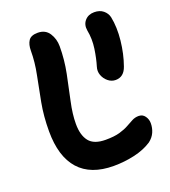

<svg xmlns="http://www.w3.org/2000/svg" viewBox="-132 -807 808 913"><g transform="rotate(-20 272.0 -350.5)"><path d="M288 9Q172 9 113 -57Q54 -123 54 -251Q54 -327 66.5 -394Q79 -461 91.5 -522Q104 -583 104 -641Q104 -672 116.5 -691Q129 -710 163 -710Q202 -710 221 -680.5Q240 -651 240 -614Q240 -546 226.5 -479Q213 -412 199.5 -351Q186 -290 186 -240Q186 -183 210.5 -152Q235 -121 294 -121Q338 -121 365.5 -129Q393 -137 411.5 -147.5Q430 -158 445.5 -166Q461 -174 479 -174Q499 -174 510.5 -158Q522 -142 522 -122Q522 -98 512.5 -76.5Q503 -55 482 -39Q444 -14 392.5 -2.5Q341 9 288 9ZM436 -372Q415 -372 398 -386Q381 -400 373.5 -420.5Q366 -441 373 -463Q384 -499 391 -546.5Q398 -594 389 -640Q384 -670 401.5 -690Q419 -710 449 -710Q477 -710 494.5 -695.5Q512 -681 517 -660Q528 -606 521 -540.5Q514 -475 494 -419Q478 -372 436 -372Z"/></g></svg>

Font: Shantell Sans Normal
Style: Regular
Weight: 600
Designer: Stephen Nixon, Anya Danilova, Shantell Martin
Foundry: Arrow Type
Version: Version 1.009;[a7da0bfa3]